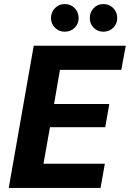

<svg xmlns="http://www.w3.org/2000/svg" viewBox="-20 -925 639 945"><path d="M23 0 146 -700H599L577 -581H275L246 -413H518L498 -299H226L194 -119H496L475 0ZM299 -769Q270 -769 250.5 -788.5Q231 -808 231 -836Q231 -865 250.5 -885Q270 -905 299 -905Q328 -905 347.5 -885Q367 -865 367 -836Q367 -808 347.5 -788.5Q328 -769 299 -769ZM489 -769Q460 -769 441 -788.5Q422 -808 422 -836Q422 -865 441 -885Q460 -905 489 -905Q518 -905 537.5 -885Q557 -865 557 -836Q557 -808 537.5 -788.5Q518 -769 489 -769Z"/></svg>

Font: DM Sans Black
Style: Italic
Weight: 900
Italic angle: -10°
Designer: Colophon Foundry, Jonny Pinhorn
Foundry: Colophon Foundry
Version: Version 4.004;gftools[0.9.30]